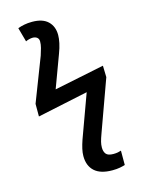

<svg xmlns="http://www.w3.org/2000/svg" viewBox="-144 -851 889 1176"><g transform="rotate(-15 300.0 -263.0)"><path d="M419 240Q344 240 306.5 206Q269 172 269 110Q269 89 274.5 64.5Q280 40 290 11L390 -263L69 -195V-275L176 -552Q184 -576 189.5 -597Q195 -618 195 -637Q195 -654 184 -662.5Q173 -671 156 -671Q147 -671 134.5 -668Q122 -665 112 -660L87 -750Q105 -757 128 -761.5Q151 -766 178 -766Q245 -766 278.5 -733.5Q312 -701 312 -647Q312 -625 306 -596.5Q300 -568 287 -534L211 -329L528 -394L530 -321L412 5Q401 35 396.5 53Q392 71 392 89Q392 115 404.5 130Q417 145 451 145Q467 145 479.5 142.5Q492 140 500 137V228Q488 232 467.5 236Q447 240 419 240Z"/></g></svg>

Font: Noto Sans Mono SemiBold
Style: Regular
Weight: 600
Designer: Monotype Design Team
Foundry: Monotype Imaging Inc.
Version: Version 2.014; ttfautohint (v1.8.4.7-5d5b)